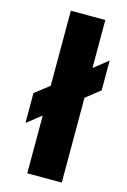

<svg xmlns="http://www.w3.org/2000/svg" viewBox="-129 -920 649 981"><g transform="rotate(15 195.5 -430.0)"><path d="M119 0H301.5V-448.5L376.5 -508V-665.5L301.5 -606V-860H119V-463L43.5 -404.5V-246.5L119 -305.5Z"/></g></svg>

Font: Spartan ExtraBold
Style: Regular
Weight: 800
Designer: Matt Bailey, Mirko Velimirovic
Foundry: Matt Bailey
Version: Version 1.003; ttfautohint (v1.8.3)